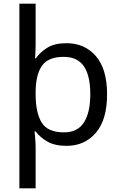

<svg xmlns="http://www.w3.org/2000/svg" viewBox="-20 -780 655 1040"><path d="M560 -269Q560 -132 499.5 -61Q439 10 340 10Q277 10 237 -13Q197 -36 173 -68H167Q168 -61 169.5 -45Q171 -29 172 -12Q173 5 173 16V240H85V-760H173V-536Q173 -522 172 -499.5Q171 -477 170 -464H174Q198 -498 237 -522Q276 -546 340 -546Q439 -546 499.5 -476Q560 -406 560 -269ZM469 -270Q469 -371 434 -421.5Q399 -472 325 -472Q243 -472 209 -426Q175 -380 173 -288V-269Q173 -170 205.5 -116.5Q238 -63 326 -63Q400 -63 434.5 -116.5Q469 -170 469 -270Z"/></svg>

Font: Noto Sans Phoenician
Style: Regular
Weight: 400
Designer: Monotype Design Team
Foundry: Monotype Imaging Inc.
Version: Version 2.001; ttfautohint (v1.8.4.7-5d5b)